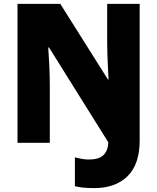

<svg xmlns="http://www.w3.org/2000/svg" viewBox="-20 -734 809 987"><path d="M464 233Q433 233 408.5 230.5Q384 228 365 223V75Q381 79 399 82.5Q417 86 438 86Q488 86 511.5 63.5Q535 41 537 -2L232 -490H228Q231 -450 233.5 -395.5Q236 -341 236 -295V0H70V-714H290L535 -325H538Q537 -350 535 -384.5Q533 -419 532 -454.5Q531 -490 531 -519V-714H698V-12Q698 110 636 171.5Q574 233 464 233Z"/></svg>

Font: Noto Sans Gujarati SemiCondensed Black
Style: Regular
Weight: 900
Width: 4
Designer: Jelle Bosma - Monotype Design Team, Universal Thirst
Foundry: Monotype Imaging Inc.
Version: Version 2.106; ttfautohint (v1.8.4.7-5d5b)